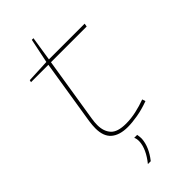

<svg xmlns="http://www.w3.org/2000/svg" viewBox="-275 -722 1000 1000"><g transform="rotate(-45 224.5 -222.5)"><path d="M382 -39 388 -21Q342 -4 300.5 3Q259 10 228 10Q168 10 135.5 -17.5Q103 -45 103 -105Q103 -114 104 -128Q105 -142 107 -155L164 -512H36L39 -524L167 -530L195 -665H207L186 -530H449L446 -512H183L126 -155Q122 -131 122 -110Q122 -64 146.5 -36.5Q171 -9 234 -9Q271 -9 309 -17.5Q347 -26 382 -39ZM211 73H233Q235 83 235.5 90.5Q236 98 236 105Q232 162 186 220H165Q214 159 217 107Q218 85 211 73Z"/></g></svg>

Font: Georama Extended Thin
Style: Italic
Weight: 100
Width: 7
Italic angle: -9°
Designer: Jean-Baptiste Levee
Foundry: Production Type
Version: Version 1.000